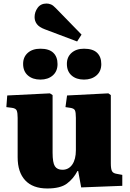

<svg xmlns="http://www.w3.org/2000/svg" viewBox="-20 -1054 736 1088"><path d="M248 14Q166 14 123 -32Q80 -78 80 -163V-386Q80 -414 75 -427Q70 -440 48 -443L16 -447L21 -513L263 -525L278 -515V-189Q278 -132 291 -112Q304 -92 334 -92Q369 -92 389.5 -121.5Q410 -151 410 -203V-386Q410 -418 404.5 -429Q399 -440 378 -443L351 -447L360 -513L594 -525L608 -515V-128Q608 -97 614.5 -84.5Q621 -72 641 -69L673 -63V-1L440 8L423 -85H419Q396 -41 359 -13.5Q322 14 248 14ZM417 -819 234 -888Q202 -900 189 -917.5Q176 -935 176 -957Q176 -986 193.5 -1010Q211 -1034 244 -1034Q256 -1034 268.5 -1029Q281 -1024 296 -1008L442 -858ZM456 -603Q412 -603 385.5 -626.5Q359 -650 359 -692Q359 -731 385.5 -754.5Q412 -778 456 -778Q506 -778 530 -755Q554 -732 554 -691Q554 -650 526.5 -626.5Q499 -603 456 -603ZM209 -603Q165 -603 138 -626.5Q111 -650 111 -692Q111 -731 137.5 -754.5Q164 -778 209 -778Q258 -778 282 -755Q306 -732 306 -691Q306 -650 279 -626.5Q252 -603 209 -603Z"/></svg>

Font: Literata 36pt ExtraBold
Style: Regular
Weight: 800
Designer: Latin by Veronika Burian and Jose Scaglione. Greek by Irene Vlachou. Cyrillic by Vera Evstafieva.
Foundry: TypeTogether
Version: Version 3.002